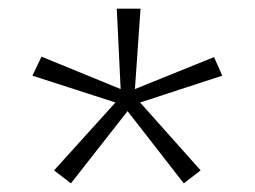

<svg xmlns="http://www.w3.org/2000/svg" viewBox="-20 -556 590 444"><path d="M144 -132 105 -162 247 -319 55 -381 76 -425 259 -350 250 -536H305L292 -350L475 -424L494 -381L304 -319L444 -162L405 -132L275 -299Z"/></svg>

Font: Inconsolata SemiExpanded Light
Style: Regular
Weight: 300
Width: 6
Monospace: yes
Designer: Raph Levien, Cyreal, Brenton Simpson
Foundry: Raph Levien, Cyreal, Google
Version: Version 3.001; ttfautohint (v1.8.2.53-6de2)